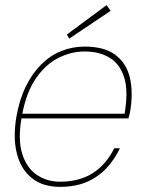

<svg xmlns="http://www.w3.org/2000/svg" viewBox="-20 -714 559 746"><path d="M213 12Q145 12 102.5 -23Q60 -58 45 -119.5Q30 -181 44 -262Q56 -329 81 -379.5Q106 -430 141 -464.5Q176 -499 219 -516Q262 -533 309 -533Q385 -533 428 -501Q471 -469 484.5 -412.5Q498 -356 486 -283Q485 -275 483 -269Q481 -263 479 -254H54L57 -272H464Q479 -359 463 -411.5Q447 -464 407 -489Q367 -514 308 -514Q257 -514 207 -489Q157 -464 119.5 -409.5Q82 -355 66 -268L64 -258Q49 -173 66 -117.5Q83 -62 122.5 -35Q162 -8 213 -8Q288 -8 340 -41Q392 -74 424 -138H446Q425 -94 393 -60Q361 -26 317 -7Q273 12 213 12ZM249 -564 240 -580 394 -694 410 -672Z"/></svg>

Font: DM Sans 10pt Thin
Style: Italic
Weight: 250
Italic angle: -10°
Version: Version 4.004;gftools[0.9.30]